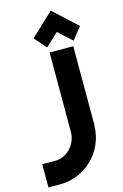

<svg xmlns="http://www.w3.org/2000/svg" viewBox="-288 -806 681 1066"><g transform="rotate(-15 52.5 -273.5)"><path d="M-80 199C66 199 186 80 187 -67H188V-523H52V-67C52 3 -3 66 -74 66L-148 65V199ZM46 -554 120 -623 198 -552 253 -622 118 -746 -14 -622Z"/></g></svg>

Font: Righteous
Style: Regular
Weight: 400
Designer: Astigmatic (AOETI)
Foundry: Astigmatic (AOETI)
Version: Version 1.000